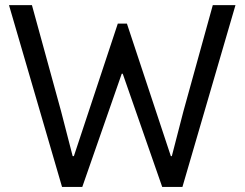

<svg xmlns="http://www.w3.org/2000/svg" viewBox="-20 -740 968 760"><path d="M15.6 -719.7H106.4L221.7 -299.8L267.6 -122.1H272.5L446.3 -646.5H482.4L656.2 -122.1H660.2L706.1 -299.8L822.3 -719.7H912.1L702.1 0H622.1L465.8 -448.2H461.9L305.7 0H225.6Z"/></svg>

Font: Reddit Sans A
Style: Regular
Weight: 400
Designer: Stephen Hutchings
Foundry: Reddit
Version: Version 1.013